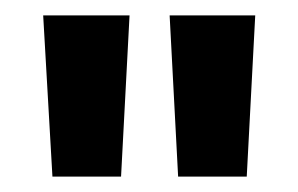

<svg xmlns="http://www.w3.org/2000/svg" viewBox="-20 -775 387 249"><path d="M48 -546 36 -755H148L137 -546ZM211 -546 200 -755H311L300 -546Z"/></svg>

Font: Host Grotesk Light
Style: Bold
Weight: 700
Version: Version 1.003